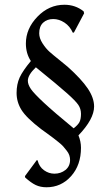

<svg xmlns="http://www.w3.org/2000/svg" viewBox="-20 -728 463 808"><path d="M320.8 -249Q320.8 -270 309.6 -286.6Q298.3 -303.2 262.2 -335.4Q226.1 -367.7 130.9 -444.8Q97.2 -412.6 97.2 -388.2Q97.2 -372.1 110.1 -353.3Q123 -334.5 165 -295.4Q207 -256.3 290 -188Q309.1 -203.1 314.9 -215.3Q320.8 -227.5 320.8 -249ZM291 -590.8H286.1Q274.4 -617.7 251.5 -632.8Q228.5 -647.9 204.1 -647.9Q178.2 -647.9 161.6 -632.6Q145 -617.2 145 -587.9Q145 -567.4 158.9 -545.7Q172.9 -523.9 188.2 -510.3Q203.6 -496.6 229.7 -475.8Q255.9 -455.1 265.1 -446.8Q322.8 -395 349.4 -355.5Q376 -315.9 376 -279.8Q376 -227.1 310.1 -158.2Q320.8 -132.8 320.8 -106Q320.8 -33.2 279.1 13.4Q237.3 60.1 175.8 60.1Q150.4 60.1 130.6 50.8Q110.8 41.5 85.9 19L85 13.2L134.8 -54.2L138.2 -53.2Q145 -25.9 165.3 -11.5Q185.5 2.9 209 2.9Q235.8 2.9 255.4 -12.7Q274.9 -28.3 274.9 -55.2Q274.9 -64.9 271.7 -74.5Q268.6 -84 260.5 -94.2Q252.4 -104.5 246.1 -111.8Q239.7 -119.1 225.6 -130.4Q211.4 -141.6 203.9 -147.5Q196.3 -153.3 178.5 -166.3Q160.6 -179.2 153.8 -184.1Q91.3 -231.9 70.6 -265.1Q49.8 -298.3 49.8 -336.9Q49.8 -373.5 62.7 -401.9Q75.7 -430.2 109.9 -471.2Q88.9 -502.9 88.9 -544.9Q88.9 -607.4 137.5 -657.7Q186 -708 251 -708Q297.4 -708 332 -680.2L334 -671.9Z"/></svg>

Font: Quattrocento Roman
Style: Regular
Weight: 400
Designer: Pablo Impallari
Foundry: Pablo Impallari. www.impallari.com Igino Marini. www.ikern.com
Version: Version 1.000